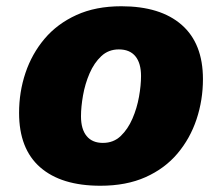

<svg xmlns="http://www.w3.org/2000/svg" viewBox="-20 -583 702 614"><path d="M41 -222Q41 -289 61.5 -350Q82 -411 122.5 -459Q163 -507 224.5 -535Q286 -563 368 -563Q493 -563 561 -503.5Q629 -444 629 -330Q629 -263 608.5 -201.5Q588 -140 547.5 -92Q507 -44 445.5 -16.5Q384 11 301 11Q176 11 108.5 -48Q41 -107 41 -222ZM239 -211Q239 -170 257 -148Q275 -126 309 -126Q343 -126 366 -148Q389 -170 403.5 -203.5Q418 -237 424.5 -273.5Q431 -310 431 -340Q431 -381 413 -403Q395 -425 360 -425Q327 -425 304 -403.5Q281 -382 266.5 -348.5Q252 -315 245.5 -278Q239 -241 239 -211Z"/></svg>

Font: Kufam ExtraBold
Style: Italic
Weight: 800
Italic angle: -11°
Designer: Artur Schmal
Foundry: Original Type
Version: Version 1.301; ttfautohint (v1.8.3)